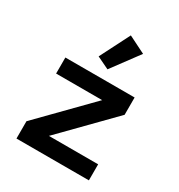

<svg xmlns="http://www.w3.org/2000/svg" viewBox="-187 -923 974 1047"><g transform="rotate(30 300.0 -399.5)"><path d="M313 -575 236 -612 331 -799 439 -745ZM72 0V-109L372 -415H82V-516H518V-407L218 -101H528V0Z"/></g></svg>

Font: IBM Plex Mono SmBld
Style: Regular
Weight: 600
Monospace: yes
Designer: Mike Abbink, Paul van der Laan, Pieter van Rosmalen
Foundry: Bold Monday
Version: Version 2.3